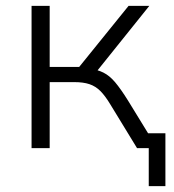

<svg xmlns="http://www.w3.org/2000/svg" viewBox="-20 -507 597 657"><path d="M489 130V0H453V-51H546V130ZM88 0V-487H150V-278H251L420 -487H491L304 -254L284 -273Q313 -269 334 -258.5Q355 -248 374 -225.5Q393 -203 418 -163L518 0H449L358 -149Q340 -179 323.5 -195.5Q307 -212 286 -219Q265 -226 234 -226H150V0Z"/></svg>

Font: Nunito Sans 11pt Light
Style: Regular
Weight: 300
Version: Version 3.101;gftools[0.9.27]